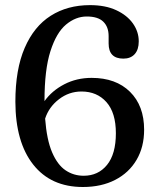

<svg xmlns="http://www.w3.org/2000/svg" viewBox="-20 -734 633 768"><path d="M340 -713.5Q401.5 -713.5 445 -693.2Q488.5 -673 511.8 -640Q535 -607 535 -568.5Q535 -535.5 518.8 -517.5Q502.5 -499.5 473.5 -499.5Q414.5 -499.5 414.5 -560V-589.5Q414.5 -626.5 393.2 -647.2Q372 -668 327 -668Q283 -668 244.2 -635.8Q205.5 -603.5 181.8 -529.5Q158 -455.5 158 -330.5V-329.5Q187.5 -371 237 -396.8Q286.5 -422.5 346.5 -422.5Q443.5 -422.5 500 -366.8Q556.5 -311 556.5 -215Q556.5 -146 526.2 -94.5Q496 -43 440.8 -14.5Q385.5 14 311.5 14Q183.5 14 112.8 -75.8Q42 -165.5 41.5 -327Q41.5 -456.5 78.8 -542.5Q116 -628.5 183 -671Q250 -713.5 340 -713.5ZM306 -368Q256 -368 215.8 -337Q175.5 -306 160.5 -259.5Q167 -174.5 188.5 -124.5Q210 -74.5 242.2 -52.8Q274.5 -31 314.5 -31Q373 -31 408.2 -74.5Q443.5 -118 443.5 -201Q443.5 -283 405.8 -325.5Q368 -368 306 -368Z"/></svg>

Font: Fraunces 9pt S050
Style: Regular
Weight: 400
Version: Version 1.000; ttfautohint (v1.8.3)